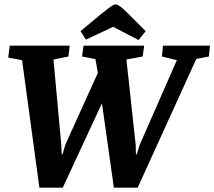

<svg xmlns="http://www.w3.org/2000/svg" viewBox="-20 -859 990 887"><path d="M162 8 82 -581 18 -593 25 -648H302L296 -598L227 -584L263 -191L265 -146H269L282 -191L432 -522L421 -586L359 -598L366 -648H646L639 -598L564 -584L607 -189L608 -146H612L625 -189L797 -581L728 -598L733 -648H950L945 -598L887 -587L616 8H506L451 -382L270 8ZM620 -674 503 -735 377 -676 352 -715 442 -790Q461 -805 475 -816Q489 -827 498.5 -833Q508 -839 514 -839Q519 -839 527 -834.5Q535 -830 545 -821.5Q555 -813 567 -801L653 -715Z"/></svg>

Font: Faustina Light
Style: Bold Italic
Weight: 700
Italic angle: -8°
Version: Version 1.200